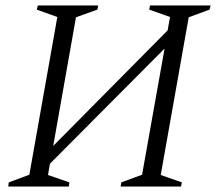

<svg xmlns="http://www.w3.org/2000/svg" viewBox="-20 -680 798 700"><path d="M10 0 12 -15 87 -43 189 -618 114 -645 118 -660H338L335 -645L257 -617L174 -148L591 -569L600 -618L524 -645L527 -660H748L744 -645L668 -617L566 -42L643 -15L640 0H420L422 -15L498 -43L580 -503L162 -83L155 -42L233 -15L231 0Z"/></svg>

Font: Spectral SC Light
Style: Italic
Weight: 300
Italic angle: -10°
Designer: Jean-Baptiste Levee
Foundry: Production Type
Version: Version 2.001